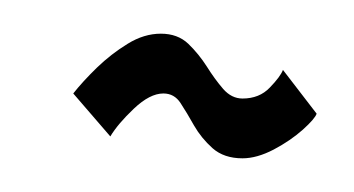

<svg xmlns="http://www.w3.org/2000/svg" viewBox="-20 -403 210 114"><path d="M124 -309Q132.5 -309 142.5 -314.2Q152.5 -319.5 159.8 -326Q167 -332.5 168 -335.5L148 -361.5Q146.5 -357.5 140.2 -351Q134 -344.5 124 -344.5Q117.5 -344.5 112.5 -350.2Q107.5 -356 102.8 -363.5Q98 -371 91.8 -377Q85.5 -383 75.5 -383Q65.5 -383 55.8 -377Q46 -371 37.5 -362.8Q29 -354.5 23.5 -347.5L45.5 -322Q50 -329.5 59.5 -338.5Q69 -347.5 77 -347.5Q83.5 -347.5 87.2 -341.8Q91 -336 95.2 -328.5Q99.5 -321 106.2 -315Q113 -309 124 -309Z"/></svg>

Font: Anybody UltraCondensed Light
Style: Italic
Weight: 300
Width: 1
Italic angle: -10°
Version: Version 1.113;gftools[0.9.25]